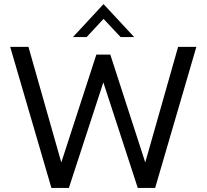

<svg xmlns="http://www.w3.org/2000/svg" viewBox="-20 -919 1010 939"><path d="M336.9 -737.8 486.3 -898.9 636.2 -737.8H569.8L486.3 -826.7L403.8 -737.8ZM231.4 0 29.8 -689.9H119.1L279.8 -124.5L451.2 -651.9H519.5L690.4 -124.5L851.1 -689.9H940.4L738.8 0H653.8L485.4 -516.1L316.9 0Z"/></svg>

Font: HK Grotesk Medium Legacy
Style: Regular
Weight: 500
Designer: Alfredo Marco Pradil
Foundry: Hanken Design Co.
Version: Version 2.022;PS 002.022;hotconv 1.0.88;makeotf.lib2.5.64775